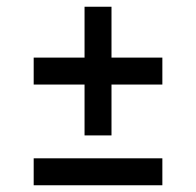

<svg xmlns="http://www.w3.org/2000/svg" viewBox="-20 -541 582 570"><path d="M80 0ZM80 -370H231V-521H311V-370H462V-290H311V-139H231V-290H80ZM80 -71H462V9H80Z"/></svg>

Font: Orienta
Style: Regular
Weight: 400
Designer: Eduardo Rodriguez Tunni
Foundry: Eduardo Rodriguez Tunni
Version: Version 1.001